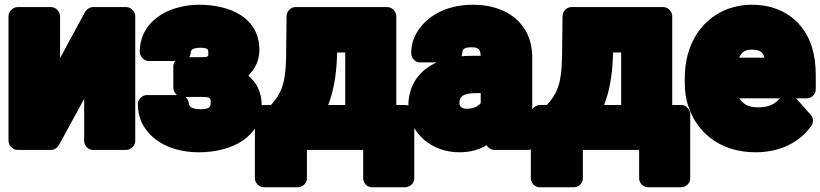

<svg xmlns="http://www.w3.org/2000/svg" viewBox="-20 -596 3470 812"><path d="M373 -566C361 -566 347 -558 340 -546L234 -350V-528C234 -544 219 -566 196 -566H54C38 -566 16 -551 16 -528V0C16 16 31 38 54 38H196C208 38 222 30 229 18L336 -178V0C336 16 350 38 373 38H514C530 38 552 23 552 0V-528C552 -544 537 -566 514 -566Z M780 -354C785 -361 787 -368 787 -376C787 -382 792 -394 828 -394C860 -394 861 -387 861 -373C861 -357 864 -354 828 -354ZM821 -576C788 -576 758 -571 729 -563C652 -542 571 -483 571 -376C571 -360 586 -338 609 -338H721C716 -331 713 -324 713 -316V-224C713 -216 718 -202 729 -194H601C585 -194 563 -179 563 -156C563 -122 571 -89 588 -62C632 11 721 48 821 48C893 48 958 31 1006 -1C1049 -30 1087 -79 1087 -149C1087 -204 1066 -247 1030 -276C1056 -301 1077 -338 1077 -384C1077 -526 947 -576 821 -576ZM764 -186H828C870 -186 871 -183 871 -160C871 -144 864 -134 828 -134C789 -134 779 -148 779 -156C779 -164 775 -178 764 -186Z M1126 -152H1096C1080 -152 1058 -137 1058 -114V159C1058 175 1073 196 1096 196H1240C1256 196 1278 182 1278 159V38H1516V159C1516 175 1530 196 1553 196H1694C1710 196 1732 182 1732 159V-114C1732 -130 1717 -152 1694 -152H1656V-528C1656 -544 1641 -566 1618 -566H1229C1211 -566 1192 -549 1192 -528L1190 -354C1189 -326 1188 -302 1185 -282C1178 -222 1159 -189 1126 -152ZM1405 -352 1406 -374H1440V-152H1368C1390 -209 1402 -275 1405 -352Z M1932 -358C1933 -362 1935 -366 1935 -370C1935 -386 1941 -396 1973 -396C2005 -396 2011 -388 2013 -360H1988C1969 -360 1950 -360 1932 -358ZM1981 -576C1905 -576 1841 -555 1794 -517C1756 -487 1719 -438 1719 -370C1719 -354 1733 -332 1756 -332H1827C1757 -301 1707 -240 1707 -148C1707 -119 1712 -93 1724 -69C1758 0 1830 48 1924 48C1969 48 2007 37 2038 18C2044 29 2057 38 2071 38H2214C2230 38 2251 23 2251 0V-8C2251 -13 2250 -19 2248 -24C2236 -50 2231 -82 2231 -128V-352C2231 -500 2120 -576 1981 -576ZM1923 -159C1923 -188 1938 -202 1993 -202H2013V-160C2003 -147 1983 -136 1955 -136C1931 -136 1923 -147 1923 -159Z M2293 -152H2263C2247 -152 2225 -137 2225 -114V159C2225 175 2240 196 2263 196H2407C2423 196 2445 182 2445 159V38H2683V159C2683 175 2697 196 2720 196H2861C2877 196 2899 182 2899 159V-114C2899 -130 2884 -152 2861 -152H2823V-528C2823 -544 2808 -566 2785 -566H2396C2378 -566 2359 -549 2359 -528L2357 -354C2356 -326 2355 -302 2352 -282C2345 -222 2326 -189 2293 -152ZM2572 -352 2573 -374H2607V-152H2535C2557 -209 2569 -275 2572 -352Z M3107 -180H3278C3258 -156 3231 -142 3185 -142C3145 -142 3122 -156 3107 -180ZM3347 -180H3393C3409 -180 3430 -195 3430 -218V-278C3430 -320 3425 -360 3414 -396C3382 -501 3293 -576 3160 -576C3117 -576 3078 -567 3043 -552C2940 -506 2876 -402 2876 -265V-246C2876 -207 2882 -168 2896 -133C2936 -27 3034 48 3175 48C3284 48 3363 3 3411 -63C3421 -77 3421 -97 3409 -110ZM3213 -352H3106C3116 -375 3130 -386 3159 -386C3194 -386 3207 -375 3213 -352Z"/></svg>

Font: Asimov Print
Style: E
Weight: 500
Designer: Google
Version: Version 2.000980; 2014